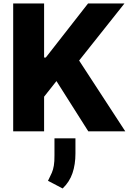

<svg xmlns="http://www.w3.org/2000/svg" viewBox="-20 -747 742 1092"><path d="M55 0V-727.3H230.8V-419.7H240.4L480.8 -727.3H687.9L430 -402.7L692.5 0H482.2L301.1 -285.9L230.8 -197.1V0ZM409.1 39.8V126.1Q409.1 188.2 392.2 237.9Q375.4 287.6 336.3 324.9L252.8 281.2Q254.3 278.4 255.7 275.6Q257.1 272.7 258.5 269.9Q267.8 252.1 275 235.1Q282.3 218 286.2 195.1Q290.1 172.2 289.8 136.4V39.8Z"/></svg>

Font: Inter UI Extra Bold
Style: Regular
Weight: 800
Designer: Rasmus Andersson
Foundry: rsms
Version: 3.2;8d6f07862